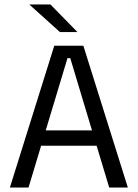

<svg xmlns="http://www.w3.org/2000/svg" viewBox="-20 -845 620 865"><path d="M24.5 0 224.5 -639H355.5L556 0H472L296.5 -583H284L108.5 0ZM144.5 -188.5V-257.5H435.5V-188.5ZM207 -825 328 -701.5V-700.5H250L113.5 -823.5V-825Z"/></svg>

Font: Anek Odia Medium
Style: Regular
Weight: 400
Version: Version 1.003